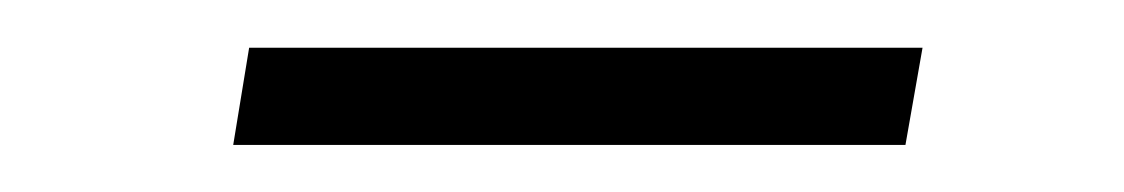

<svg xmlns="http://www.w3.org/2000/svg" viewBox="-20 -351 480 82"><path d="M374 -330.6 366.7 -289.1H79.6L86.4 -330.6Z"/></svg>

Font: Inter 16pt ExtraLight
Style: Italic
Weight: 250
Italic angle: -9.3988°
Version: Version 4.001;git-66647c0bb